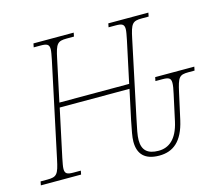

<svg xmlns="http://www.w3.org/2000/svg" viewBox="-120 -845 1124 986"><g transform="rotate(-15 442.5 -352.0)"><path d="M611 10C685 10 737 -31 761 -137L792 -277C809 -354 816 -365 866 -365H898L902 -385H694L690 -365H726C759 -365 772 -360 772 -334C772 -321 769 -302 763 -276L733 -138C713 -48 668 -15 614 -15C555 -15 528 -41 528 -94C528 -120 535 -151 546 -204L631 -606C647 -683 656 -694 706 -694H742L746 -714H533L529 -694H566C599 -694 612 -689 612 -663C612 -650 608 -632 603 -606L556 -386H185L232 -606C248 -683 257 -694 307 -694H345L349 -714H135L131 -694H167C200 -694 213 -689 213 -663C213 -650 209 -632 204 -606L98 -108C82 -31 73 -20 23 -20H-13L-17 0H197L201 -20H163C130 -20 117 -25 117 -51C117 -64 121 -82 126 -108L180 -361H551L517 -202C507 -151 500 -119 500 -93C500 -27 535 10 611 10Z"/></g></svg>

Font: Noto Serif SemiCondensed Thin
Style: Italic
Weight: 100
Width: 4
Italic angle: -12°
Designer: Monotype Design Team
Foundry: Monotype Imaging Inc.
Version: Version 2.013